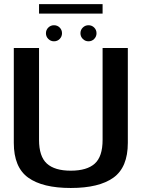

<svg xmlns="http://www.w3.org/2000/svg" viewBox="-20 -908 702 932"><path d="M323.5 4.5Q461 4.5 530.8 -45.8Q600.5 -96 600.5 -214.5V-675H478V-229Q478 -148 440 -113.8Q402 -79.5 323.5 -79.5Q245.5 -79.5 207.5 -114Q169.5 -148.5 169.5 -229V-675H47V-214.5Q47 -96 116.8 -45.8Q186.5 4.5 323.5 4.5ZM242 -707.5Q258.5 -707.5 269.8 -719Q281 -730.5 281 -746.5Q281 -763 269.8 -774.2Q258.5 -785.5 242 -785.5Q226 -785.5 214.5 -774.2Q203 -763 203 -746.5Q203 -730.5 214.5 -719Q226 -707.5 242 -707.5ZM409.5 -707.5Q426 -707.5 437.2 -719Q448.5 -730.5 448.5 -746.5Q448.5 -763 437.2 -774.2Q426 -785.5 409.5 -785.5Q393.5 -785.5 382 -774.2Q370.5 -763 370.5 -746.5Q370.5 -730.5 382 -719Q393.5 -707.5 409.5 -707.5ZM169.5 -842H478V-888H169.5Z"/></svg>

Font: Anybody UltraCondensed Thin Medium
Style: Regular
Weight: 500
Version: Version 1.111